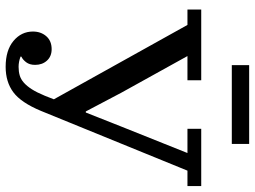

<svg xmlns="http://www.w3.org/2000/svg" viewBox="-134 -778 924 697"><g transform="rotate(90 328.5 -430.0)"><path d="M223 12Q163 12 129 -16.5Q95 -45 95 -87Q95 -116 112 -135.5Q129 -155 159 -155Q185 -155 200.5 -138Q216 -121 216 -95Q216 -75 206.5 -62.5Q197 -50 186 -45V-42Q205 -35 223 -35Q240 -35 254 -39Q268 -43 280.5 -54Q293 -65 304.5 -83Q316 -101 328 -130L341 -163L71 -648H15V-698H272V-648H184L317 -408L385 -279H389L440 -408L536 -648H448V-698H656V-648H600L383 -116Q353 -44 315.5 -16Q278 12 223 12ZM217 -872H503V-809H217Z"/></g></svg>

Font: IBM Plex Serif Text
Style: Regular
Weight: 450
Designer: Mike Abbink, Paul van der Laan, Pieter van Rosmalen
Foundry: Bold Monday
Version: Version 3.001